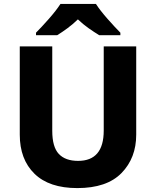

<svg xmlns="http://www.w3.org/2000/svg" viewBox="-20 -951 796 981"><path d="M676 -714H510V-284Q510 -129 379 -129Q314 -129 280.5 -164.5Q247 -200 247 -283V-714H81V-263Q81 -137 156 -63.5Q231 10 375 10Q526 10 601 -67Q676 -144 676 -263ZM470 -931H289Q267 -897 229.5 -854.5Q192 -812 164 -784V-771H272Q298 -787 325 -807Q352 -827 378 -852Q404 -827 432.5 -807Q461 -787 487 -771H595V-784Q568 -811 530 -854Q492 -897 470 -931Z"/></svg>

Font: Noto Sans UI Extra
Style: Regular
Weight: 800
Designer: Monotype Design Team
Foundry: Monotype Imaging Inc.
Version: Version 1.901